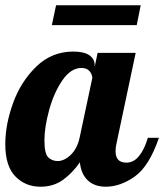

<svg xmlns="http://www.w3.org/2000/svg" viewBox="-33 -700 621 726"><path d="M179 -680H499L484 -605H163ZM-13 -155Q-13 -229 16.5 -310.5Q46 -392 104.5 -448.5Q163 -505 244 -505Q285 -505 305 -491Q325 -477 325 -454V-447L336 -500H480L408 -160Q404 -145 404 -128Q404 -85 445 -85Q473 -85 493.5 -111Q514 -137 526 -179H568Q531 -71 476.5 -32.5Q422 6 367 6Q325 6 299.5 -17.5Q274 -41 269 -86Q240 -45 204.5 -19.5Q169 6 120 6Q63 6 25 -33Q-13 -72 -13 -155ZM268 -179 316 -405Q316 -418 306 -430.5Q296 -443 275 -443Q235 -443 203 -396.5Q171 -350 153 -284.5Q135 -219 135 -169Q135 -119 149.5 -105Q164 -91 185 -91Q210 -91 234.5 -114.5Q259 -138 268 -179Z"/></svg>

Font: Lobster
Style: Regular
Weight: 400
Designer: Impallari Type
Foundry: Impallari Type
Version: Version 2.100